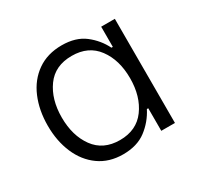

<svg xmlns="http://www.w3.org/2000/svg" viewBox="-123 -688 866 840"><g transform="rotate(-30 310.5 -268.0)"><path d="M51 -267Q51 -345 77.5 -407.5Q104 -470 155.5 -506Q207 -542 279 -542Q350 -542 394.5 -507.5Q439 -473 463 -424H470V-526H539V0H470V-114H463Q437 -63 391.5 -28.5Q346 6 275 6Q205 6 154.5 -30Q104 -66 77.5 -128Q51 -190 51 -267ZM122 -268Q122 -176 166 -115.5Q210 -55 294 -55Q378 -55 422.5 -115.5Q467 -176 467 -268Q467 -360 422.5 -420Q378 -480 294 -480Q209 -480 165.5 -419.5Q122 -359 122 -268Z"/></g></svg>

Font: Lopes Sans Light
Style: Regular
Weight: 300
Designer: Gabriel Lam, Diego Maldonado
Foundry: TypeRant, Foresti Design
Version: Version 4.000